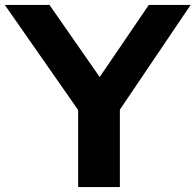

<svg xmlns="http://www.w3.org/2000/svg" viewBox="-42 -760 795 780"><path d="M275.5 0V-313L-22.5 -740H159L363 -447L562.5 -740H732.5L445 -314.5V0Z"/></svg>

Font: Encode Sans Expanded
Style: Bold
Weight: 700
Width: 7
Designer: Multiple Designers
Foundry: Impallari Type
Version: Version 3.000; ttfautohint (v1.8.3) -l 8 -r 50 -G 200 -x 14 